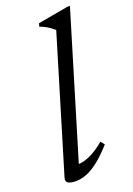

<svg xmlns="http://www.w3.org/2000/svg" viewBox="-140 -766 575 831"><g transform="rotate(-20 147.5 -351.0)"><path d="M203.5 -634Q194.5 -642 185.2 -648.8Q176 -655.5 165 -661.5Q154 -667.5 139.5 -672.5L143.5 -687L283 -712H295L92.5 -40.5L85.5 -56Q102.5 -54 124.5 -60.2Q146.5 -66.5 170.5 -80.5Q194.5 -94.5 217.5 -114.5L232 -97Q195.5 -56 165 -32.5Q134.5 -9 109.2 0.5Q84 10 61 10Q36.5 10 25 2.8Q13.5 -4.5 19 -22Z"/></g></svg>

Font: Newsreader 17pt
Style: Italic
Weight: 400
Italic angle: -17°
Version: Version 1.003